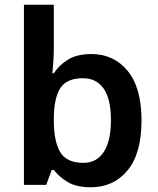

<svg xmlns="http://www.w3.org/2000/svg" viewBox="-20 -780 666 810"><path d="M207 -580Q207 -548 205 -518Q203 -488 201 -471H207Q229 -505 267 -528.5Q305 -552 366 -552Q460 -552 518.5 -481Q577 -410 577 -272Q577 -132 518 -61Q459 10 363 10Q302 10 265.5 -12Q229 -34 207 -63H198L175 0H81V-760H207ZM330 -450Q262 -450 235 -409Q208 -368 207 -283V-272Q207 -185 233.5 -139Q260 -93 332 -93Q388 -93 418 -139.5Q448 -186 448 -273Q448 -362 417.5 -406Q387 -450 330 -450Z"/></svg>

Font: Noto Sans Tamil SemiBold
Style: Regular
Weight: 600
Designer: Jelle Bosma - Monotype Design Team
Foundry: Monotype Imaging Inc.
Version: Version 2.004; ttfautohint (v1.8.4.7-5d5b)